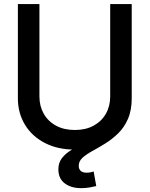

<svg xmlns="http://www.w3.org/2000/svg" viewBox="-20 -748 760 975"><path d="M359.9 11.7Q272.9 11.7 207.8 -22Q142.6 -55.7 106.7 -114.7Q70.8 -173.8 70.8 -249.5V-727.5H180.2V-258.3Q180.2 -209 202.1 -170.4Q224.1 -131.8 264.4 -109.9Q304.7 -87.9 360.4 -87.9Q415.5 -87.9 455.8 -110.1Q496.1 -132.3 517.8 -170.7Q539.6 -209 539.6 -258.3V-727.5H648.9V-249.5Q648.9 -173.3 613 -114.5Q577.1 -55.7 512.2 -22Q447.3 11.7 359.9 11.7ZM392.1 207.5Q341.3 207.5 308.8 183.1Q276.4 158.7 276.4 111.8Q276.4 78.1 294.7 54.7Q313 31.2 342.8 13.4Q372.6 -4.4 408.2 -20.5Q443.8 -36.6 479.5 -55.4Q515.1 -74.2 544.9 -99.9Q574.7 -125.5 592.8 -161.9Q610.8 -198.2 610.8 -249.5H648.9Q648.9 -187.5 629.6 -143.8Q610.4 -100.1 579.6 -70.3Q548.8 -40.5 514.4 -19.3Q480 2 449.2 18.8Q418.5 35.6 399.2 53Q379.9 70.3 379.9 93.8Q379.9 110.4 389.6 119.6Q399.4 128.9 419.9 128.9Q429.7 128.9 439 127.2Q448.2 125.5 455.6 123L468.8 196.8Q453.6 200.7 433.8 204.1Q414.1 207.5 392.1 207.5Z"/></svg>

Font: Inter 24pt Medium
Style: Regular
Weight: 500
Designer: Rasmus Andersson
Foundry: rsms
Version: Version 4.001;git-66647c0bb